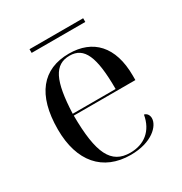

<svg xmlns="http://www.w3.org/2000/svg" viewBox="-158 -772 851 899"><g transform="rotate(-30 267.5 -323.0)"><path d="M128 -636H418V-656H128ZM292 10C407 10 463 -49 463 -90C463 -105 455 -120 439 -123C425 -42 370 0 295 0C192 0 153 -79 152 -283H485V-307C485 -465 406 -546 277 -546C135 -546 55 -451 55 -264C55 -91 142 10 292 10ZM384 -293H152C159 -468 193 -536 275 -536C353 -536 384 -468 384 -293Z"/></g></svg>

Font: Noto Serif Display
Style: Regular
Weight: 400
Designer: Monotype Design Team
Foundry: Monotype Imaging Inc.
Version: Version 2.009